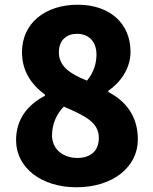

<svg xmlns="http://www.w3.org/2000/svg" viewBox="-20 -778 649 812"><path d="M303 14C459 14 563 -73 563 -188C563 -290 509 -352 438 -389V-394C489 -429 532 -488 532 -559C532 -680 443 -758 309 -758C172 -758 73 -681 73 -557C73 -478 112 -421 170 -378V-373C101 -337 48 -278 48 -185C48 -67 157 14 303 14ZM348 -437C275 -466 229 -498 229 -557C229 -610 264 -635 305 -635C357 -635 388 -601 388 -547C388 -509 376 -471 348 -437ZM307 -110C249 -110 200 -145 200 -206C200 -253 220 -298 250 -327C341 -288 398 -260 398 -195C398 -136 359 -110 307 -110Z"/></svg>

Font: Noto Sans KR Black
Style: Regular
Weight: 900
Designer: Ryoko NISHIZUKA 西塚涼子 (kana, bopomofo & ideographs); Paul D. Hunt (Latin, Greek & Cyrillic); Sandoll Communications 산돌커뮤니
Foundry: Adobe
Version: Version 2.004;hotconv 1.0.118;makeotfexe 2.5.65603